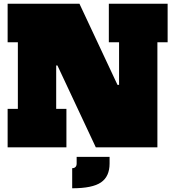

<svg xmlns="http://www.w3.org/2000/svg" viewBox="-20 -792 928 1032"><path d="M495 0 133 -772H407L769 0ZM21 -565V-772H407L330 -440H282V-207H337V0H21V-207H76V-565ZM565 -565V-772H881V-565H826V0H657L578 -336H620V-565ZM392 51H569V87Q569 156.5 523 188.2Q477 220 368 220V112Q379.5 112 385.8 105.5Q392 99 392 87Z"/></svg>

Font: Hepta Slab ExtraLight Black
Style: Regular
Weight: 900
Version: Version 1.102